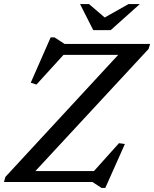

<svg xmlns="http://www.w3.org/2000/svg" viewBox="-32 -891 756 940"><path d="M703 -676 695.5 -651.5 125.5 -36.5 102.5 -53.5H428L550.5 -190L579.5 -186L483.5 29H465L420.5 0H-12.5L-5.5 -25L562.5 -639.5L590 -622.5H279L146.5 -477L118.5 -486L216 -708H235L284 -676ZM652.5 -871 510 -743.5H424.5L360 -871H404L487.5 -799.5H470.5L597 -871Z"/></svg>

Font: Newsreader 16pt 16pt Medium
Style: Italic
Weight: 500
Italic angle: -17°
Version: Version 1.003